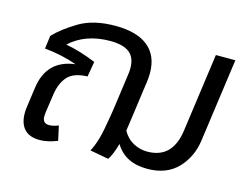

<svg xmlns="http://www.w3.org/2000/svg" viewBox="-84 -713 1132 866"><g transform="rotate(15 482.0 -280.0)"><path d="M919 -564 865 -175Q854 -95 802 -41.5Q750 12 661 12Q557 12 512 -64Q497 -11 480 14L393 -2Q408 -30 418.5 -67.5Q429 -105 440 -175L445 -206L468 -372Q471 -390 471 -406Q471 -456 442 -479Q413 -502 352 -502Q237 -502 164 -435Q230 -423 306 -392L294 -321Q230 -319 202 -288Q174 -257 166 -203L153 -113Q152 -107 152 -97Q152 -64 182 -64Q204 -64 226 -74L241 -6Q195 12 159 12Q111 12 87 -14Q63 -40 63 -89Q63 -105 66 -123L78 -209Q96 -344 227 -360Q158 -385 76 -393L84 -454Q123 -495 189 -534.5Q255 -574 357 -574Q458 -574 510 -531.5Q562 -489 562 -408Q562 -389 559 -366L552 -317L537 -207L536 -202V-200L526 -130Q545 -96 576 -79.5Q607 -63 641 -63Q758 -63 777 -196L828 -564Z"/></g></svg>

Font: FiraGO
Style: Italic
Weight: 400
Italic angle: -8°
Designer: bBox Type GmbH
Foundry: bBox Type GmbH
Version: Version 1.001